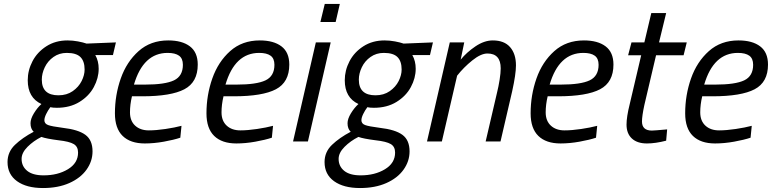

<svg xmlns="http://www.w3.org/2000/svg" viewBox="-20 -714 3896 969"><path d="M18 104Q18 53 55.5 17Q93 -19 150 -49Q134 -64 134 -92Q134 -114 151 -142Q168 -170 189 -189Q120 -221 120 -309Q120 -359 144 -405Q168 -451 214 -480.5Q260 -510 321 -510Q347 -510 373.5 -505Q400 -500 417 -494L565 -500L550 -436H461Q478 -406 478 -367Q478 -320 453.5 -274.5Q429 -229 381 -199.5Q333 -170 267 -170Q246 -170 234 -173Q222 -157 213 -138.5Q204 -120 204 -107Q204 -90 222.5 -83Q241 -76 296 -69Q375 -60 411 -33.5Q447 -7 447 50Q447 100 416.5 142.5Q386 185 329.5 210Q273 235 197 235Q114 235 66 200.5Q18 166 18 104ZM407 -363Q407 -405 386 -426Q365 -447 317 -447Q279 -447 250 -426.5Q221 -406 206 -374.5Q191 -343 191 -312Q191 -233 275 -233Q317 -233 347 -254Q377 -275 392 -305Q407 -335 407 -363ZM374 56Q374 26 352 13Q330 0 276 -6Q213 -14 189 -23Q149 -3 119 27Q89 57 89 88Q89 125 117 148Q145 171 200 171Q272 171 323 140Q374 109 374 56Z M560 -142Q560 -234 589.5 -318Q619 -402 679.5 -456Q740 -510 829 -510Q899 -510 938.5 -480Q978 -450 978 -388Q978 -299 910.5 -263.5Q843 -228 698 -228H646Q636 -186 636 -147Q636 -104 662 -80Q688 -56 731 -56Q768 -56 815 -63Q862 -70 896 -79L890 -19Q857 -8 807 1Q757 10 711 10Q638 10 599 -28Q560 -66 560 -142ZM711 -287Q813 -287 858 -308.5Q903 -330 903 -387Q903 -419 883.5 -433Q864 -447 826 -447Q703 -447 656 -287Z M1022 -142Q1022 -234 1051.5 -318Q1081 -402 1141.5 -456Q1202 -510 1291 -510Q1361 -510 1400.5 -480Q1440 -450 1440 -388Q1440 -299 1372.5 -263.5Q1305 -228 1160 -228H1108Q1098 -186 1098 -147Q1098 -104 1124 -80Q1150 -56 1193 -56Q1230 -56 1277 -63Q1324 -70 1358 -79L1352 -19Q1319 -8 1269 1Q1219 10 1173 10Q1100 10 1061 -28Q1022 -66 1022 -142ZM1173 -287Q1275 -287 1320 -308.5Q1365 -330 1365 -387Q1365 -419 1345.5 -433Q1326 -447 1288 -447Q1165 -447 1118 -287Z M1619 -694H1695L1674 -603H1597ZM1574 -500H1649L1534 0H1459Z M1618 104Q1618 53 1655.5 17Q1693 -19 1750 -49Q1734 -64 1734 -92Q1734 -114 1751 -142Q1768 -170 1789 -189Q1720 -221 1720 -309Q1720 -359 1744 -405Q1768 -451 1814 -480.5Q1860 -510 1921 -510Q1947 -510 1973.5 -505Q2000 -500 2017 -494L2165 -500L2150 -436H2061Q2078 -406 2078 -367Q2078 -320 2053.5 -274.5Q2029 -229 1981 -199.5Q1933 -170 1867 -170Q1846 -170 1834 -173Q1822 -157 1813 -138.5Q1804 -120 1804 -107Q1804 -90 1822.5 -83Q1841 -76 1896 -69Q1975 -60 2011 -33.5Q2047 -7 2047 50Q2047 100 2016.5 142.5Q1986 185 1929.5 210Q1873 235 1797 235Q1714 235 1666 200.5Q1618 166 1618 104ZM2007 -363Q2007 -405 1986 -426Q1965 -447 1917 -447Q1879 -447 1850 -426.5Q1821 -406 1806 -374.5Q1791 -343 1791 -312Q1791 -233 1875 -233Q1917 -233 1947 -254Q1977 -275 1992 -305Q2007 -335 2007 -363ZM1974 56Q1974 26 1952 13Q1930 0 1876 -6Q1813 -14 1789 -23Q1749 -3 1719 27Q1689 57 1689 88Q1689 125 1717 148Q1745 171 1800 171Q1872 171 1923 140Q1974 109 1974 56Z M2250 -500H2323L2305 -413Q2335 -450 2379.5 -480Q2424 -510 2467 -510Q2525 -510 2554.5 -476Q2584 -442 2584 -384Q2584 -340 2565 -254L2506 0H2431L2489 -249Q2496 -277 2501.5 -311.5Q2507 -346 2507 -369Q2507 -444 2440 -444Q2407 -444 2363.5 -409Q2320 -374 2287 -332L2210 0H2135Z M2658 -142Q2658 -234 2687.5 -318Q2717 -402 2777.5 -456Q2838 -510 2927 -510Q2997 -510 3036.5 -480Q3076 -450 3076 -388Q3076 -299 3008.5 -263.5Q2941 -228 2796 -228H2744Q2734 -186 2734 -147Q2734 -104 2760 -80Q2786 -56 2829 -56Q2866 -56 2913 -63Q2960 -70 2994 -79L2988 -19Q2955 -8 2905 1Q2855 10 2809 10Q2736 10 2697 -28Q2658 -66 2658 -142ZM2809 -287Q2911 -287 2956 -308.5Q3001 -330 3001 -387Q3001 -419 2981.5 -433Q2962 -447 2924 -447Q2801 -447 2754 -287Z M3142 -85Q3142 -124 3158 -188L3216 -435H3150L3167 -500H3232L3267 -648H3342L3306 -500H3446L3430 -435H3291L3232 -184Q3220 -128 3220 -101Q3220 -55 3270 -55Q3281 -55 3347 -61L3342 -4Q3288 10 3245 10Q3196 10 3169 -15Q3142 -40 3142 -85Z M3438 -142Q3438 -234 3467.5 -318Q3497 -402 3557.5 -456Q3618 -510 3707 -510Q3777 -510 3816.5 -480Q3856 -450 3856 -388Q3856 -299 3788.5 -263.5Q3721 -228 3576 -228H3524Q3514 -186 3514 -147Q3514 -104 3540 -80Q3566 -56 3609 -56Q3646 -56 3693 -63Q3740 -70 3774 -79L3768 -19Q3735 -8 3685 1Q3635 10 3589 10Q3516 10 3477 -28Q3438 -66 3438 -142ZM3589 -287Q3691 -287 3736 -308.5Q3781 -330 3781 -387Q3781 -419 3761.5 -433Q3742 -447 3704 -447Q3581 -447 3534 -287Z"/></svg>

Font: Cairo
Style: Italic
Weight: 400
Italic angle: -13°
Designer: Mohamed Gaber, Accademia di Belle Arti di Urbino and others
Foundry: Kief Type Foundry, Accademia di Belle Arti di Urbino and others
Version: Version 3.011